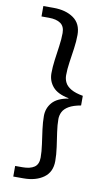

<svg xmlns="http://www.w3.org/2000/svg" viewBox="-98 -849 573 998"><g transform="rotate(10 188.0 -350.0)"><path d="M330 -376V-325Q290 -318 267 -304.5Q244 -291 235 -273Q226 -255 226 -235Q226 -204 231.5 -166.5Q237 -129 242.5 -90.5Q248 -52 248 -17Q248 41 207 70.5Q166 100 101 100H47V44H86Q126 44 148 29Q170 14 170 -22Q170 -54 164.5 -91.5Q159 -129 154 -167Q149 -205 149 -238Q149 -279 175 -309Q201 -339 259 -349V-351Q201 -362 175 -392Q149 -422 149 -463Q149 -496 154 -533.5Q159 -571 164.5 -609Q170 -647 170 -679Q170 -714 148 -729.5Q126 -745 86 -745H47V-800H101Q166 -800 207 -771Q248 -742 248 -683Q248 -649 242.5 -610.5Q237 -572 231.5 -535Q226 -498 226 -466Q226 -446 235 -428Q244 -410 267 -396.5Q290 -383 330 -376Z"/></g></svg>

Font: Albert Sans
Style: Regular
Weight: 400
Designer: Andreas Rasmussen
Foundry: a.Foundry
Version: Version 1.025